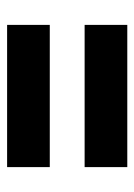

<svg xmlns="http://www.w3.org/2000/svg" viewBox="61 -612 378 540"><g transform="rotate(-90 250.0 -342.0)"><path d="M450 -391V-511H50V-391ZM450 -173V-293H50V-173Z"/></g></svg>

Font: Noto Sans Mono UI Condensed
Style: Bold
Weight: 700
Width: 3
Designer: Monotype Design team
Foundry: Monotype Imaging Inc.
Version: 1.000